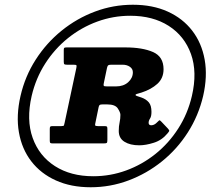

<svg xmlns="http://www.w3.org/2000/svg" viewBox="-20 -780 910 810"><path d="M540.5 -760Q624 -760 687.5 -731.2Q751 -702.5 791 -650.5Q831 -598.5 843.5 -528.2Q856 -458 837 -375Q817.5 -292 772.5 -221.5Q727.5 -151 663.2 -99.2Q599 -47.5 522.2 -18.8Q445.5 10 362.5 10Q279.5 10 215.8 -18.8Q152 -47.5 112 -99.5Q72 -151.5 59.8 -221.8Q47.5 -292 66.5 -375Q85.5 -458 130.5 -528.2Q175.5 -598.5 239.8 -650.5Q304 -702.5 380.8 -731.2Q457.5 -760 540.5 -760ZM373.5 -36.5Q445.5 -36.5 512.5 -61Q579.5 -85.5 635.8 -130.5Q692 -175.5 732 -237.8Q772 -300 789.5 -375Q813 -475.5 785.8 -551.8Q758.5 -628 691.8 -670.8Q625 -713.5 529.5 -713.5Q457.5 -713.5 390.5 -689Q323.5 -664.5 267.2 -619.5Q211 -574.5 171 -512.2Q131 -450 113.5 -375Q90.5 -274.5 117.8 -198.2Q145 -122 211.8 -79.2Q278.5 -36.5 373.5 -36.5ZM686.5 -217Q663 -188.5 629 -177.8Q595 -167 567.5 -167Q529 -167 505 -182Q481 -197 481 -227.5Q481 -247.5 484.5 -263.2Q488 -279 488 -295.5Q488 -305.5 477 -322.5Q466 -339.5 432.5 -339.5H412.5Q403.5 -339.5 400.5 -337.2Q397.5 -335 396 -327.5L382.5 -262Q380.5 -254.5 381.5 -251.2Q382.5 -248 393 -248H419.5Q427.5 -248 430.2 -246.5Q433 -245 433 -237V-190Q433 -179.5 430.5 -177.2Q428 -175 418 -175H202Q194 -175 192 -177.2Q190 -179.5 190 -187V-236Q190 -243.5 192 -245.8Q194 -248 202 -248H238.5Q248.5 -248 249.8 -251Q251 -254 252.5 -261.5L302 -493Q304 -502.5 302.2 -504.8Q300.5 -507 289 -507H263Q254 -507 251.5 -509Q249 -511 249 -520V-569.5Q249 -577 251.8 -578.5Q254.5 -580 262 -580H508Q581 -580 625.5 -560.5Q670 -541 670 -488Q670 -450 643.8 -426.2Q617.5 -402.5 577 -389.5Q564.5 -385.5 558.2 -384Q552 -382.5 552 -379.5Q552 -376.5 558 -374.8Q564 -373 577 -368.5Q596.5 -361.5 607.8 -348.2Q619 -335 619 -308Q619 -289 613 -280Q607 -271 607 -262Q607 -251.5 618 -251.5Q623.5 -251.5 630 -254.2Q636.5 -257 646 -267Q651.5 -272.5 653 -272.8Q654.5 -273 660.5 -267L688.5 -237.5Q695 -230.5 693.8 -227.2Q692.5 -224 686.5 -217ZM431 -415.5H470Q501 -415.5 520.8 -433.2Q540.5 -451 540.5 -475Q540.5 -489.5 528 -498.2Q515.5 -507 497 -507H450.5Q440.5 -507 437 -504.8Q433.5 -502.5 431.5 -494L418 -429.5Q416 -420.5 417.8 -418Q419.5 -415.5 431 -415.5Z"/></svg>

Font: Besley* Fatface
Style: Italic
Weight: 900
Italic angle: -13°
Designer: Owen Earl
Foundry: indestructible type*
Version: Version 3.000; ttfautohint (v1.8.3)